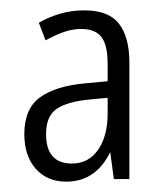

<svg xmlns="http://www.w3.org/2000/svg" viewBox="-20 -742 323 371"><path d="M143 -722Q190 -722 210 -696Q230 -670 230 -621V-396H200L193 -448Q165 -391 108 -391Q71 -391 49 -416Q27 -441 27 -483Q27 -532 57.5 -554Q88 -576 145 -581L188 -585V-618Q188 -655 176 -670.5Q164 -686 137 -686Q119 -686 101.5 -679.5Q84 -673 68 -664L55 -698Q74 -709 96 -715.5Q118 -722 143 -722ZM156 -550Q111 -546 90 -532Q69 -518 69 -483Q69 -426 119 -426Q151 -426 169.5 -452.5Q188 -479 188 -523V-553Z"/></svg>

Font: Noto Sans Ethiopic ExtraCondensed Light
Style: Regular
Weight: 300
Width: 2
Designer: Monotype Design Team
Foundry: Monotype Imaging Inc.
Version: Version 2.102; ttfautohint (v1.8.4.7-5d5b)